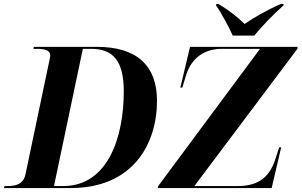

<svg xmlns="http://www.w3.org/2000/svg" viewBox="-49 -951 1525 971"><path d="M1128 -771H1237C1275 -818 1334 -879 1384 -923L1385 -931H1372C1307 -904 1230 -859 1188 -830C1157 -860 1112 -898 1055 -931H1045L1044 -923C1069 -888 1110 -812 1128 -771ZM-29 0H308C625 0 745 -224 745 -442C745 -619 643 -714 442 -714H122L120 -704H133C175 -704 205 -699 205 -670C205 -662 201 -648 198 -632L80 -70C69 -18 29 -10 -12 -10H-26ZM749 0H1325L1373 -206H1363L1346 -154C1318 -60 1263 -10 1153 -10H934L1455 -704L1456 -714H912L863 -508H873L891 -567C919 -662 989 -704 1073 -704H1266L751 -10ZM270 -10H224L370 -704H413C520 -704 577 -646 577 -490C577 -253 495 -10 270 -10Z"/></svg>

Font: Noto Serif Display
Style: Bold Italic
Weight: 700
Italic angle: -12°
Designer: Monotype Design Team
Foundry: Monotype Imaging Inc.
Version: Version 2.009